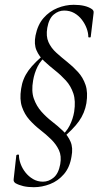

<svg xmlns="http://www.w3.org/2000/svg" viewBox="-20 -592 430 800"><path d="M121 188Q96 188 77 183.5Q58 179 44 171Q40 168 38 164Q36 160 37 154L48 55Q50 52 55 52Q60 52 59 55Q59 72 66 91Q73 110 86 126.5Q99 143 117.5 154Q136 165 159 165Q183 165 203.5 148Q224 131 231 92Q237 58 225.5 33.5Q214 9 193 -11.5Q172 -32 147.5 -51Q123 -70 102.5 -93Q82 -116 71.5 -147Q61 -178 68 -222Q74 -264 98.5 -298Q123 -332 174 -373L179 -364Q150 -342 136.5 -314.5Q123 -287 118 -257Q110 -212 121 -181Q132 -150 152.5 -127Q173 -104 197 -85.5Q221 -67 242 -47Q263 -27 274 -1.5Q285 24 278 60Q271 105 246.5 133.5Q222 162 188.5 175Q155 188 121 188ZM234 -11 229 -20Q256 -41 270 -68.5Q284 -96 289 -126Q296 -172 285.5 -203Q275 -234 254.5 -256.5Q234 -279 210 -298Q186 -317 164.5 -337Q143 -357 132 -382.5Q121 -408 128 -444Q137 -489 161.5 -517Q186 -545 219.5 -558.5Q253 -572 287 -572Q312 -572 331 -567.5Q350 -563 363 -554Q366 -552 368.5 -548Q371 -544 370 -538L358 -438Q358 -436 353 -436Q348 -436 348 -438Q348 -455 341 -474Q334 -493 321 -510Q308 -527 289.5 -537.5Q271 -548 247 -548Q224 -548 204 -531.5Q184 -515 177 -476Q171 -441 182 -416.5Q193 -392 214.5 -372.5Q236 -353 260 -334Q284 -315 305 -292Q326 -269 336.5 -238Q347 -207 340 -162Q333 -121 309 -87Q285 -53 234 -11Z"/></svg>

Font: Cormorant
Style: Italic
Weight: 400
Italic angle: -10°
Designer: Christian Thalmann (Catharsis Fonts)
Foundry: Catharsis Fonts
Version: Version 4.000